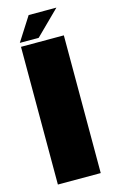

<svg xmlns="http://www.w3.org/2000/svg" viewBox="-124 -860 545 909"><g transform="rotate(-15 148.0 -405.5)"><path d="M41.5 0V-675H251.5V0ZM41 -694.5 115.5 -811H251.5L133.5 -694.5Z"/></g></svg>

Font: Anybody Black
Style: Regular
Weight: 900
Designer: Tyler Finck
Foundry: Etcetera Type Company
Version: Version 1.010; ttfautohint (v1.8.3) -l 8 -r 50 -G 200 -x 14 